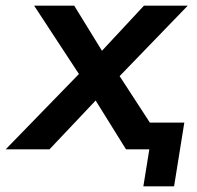

<svg xmlns="http://www.w3.org/2000/svg" viewBox="-67 -525 691 675"><path d="M437 130 458 0H419L434 -94H581L545 130ZM-47 0 234 -289 232 -232 53 -505H194L309 -318H265L439 -505H593L329 -232L333 -289L521 0H376L251 -201H297L107 0Z"/></svg>

Font: Mulish ExtraLight
Style: Italic
Weight: 200
Italic angle: -9°
Designer: Vernon Adams
Foundry: Vernon Adams
Version: Version 3.603